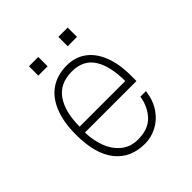

<svg xmlns="http://www.w3.org/2000/svg" viewBox="-185 -821 970 970"><g transform="rotate(-45 300.0 -336.0)"><path d="M90 -269Q90 -360 116 -423Q142 -486 190 -518Q238 -550 305 -550Q363 -550 406.5 -519Q450 -488 474 -428Q498 -368 498 -285V-245H130Q131 -191 149 -141.5Q167 -92 204 -61Q241 -30 295 -30Q369 -30 408 -72Q447 -114 456 -175H496Q488 -114 459 -72.5Q430 -31 389 -10.5Q348 10 305 10Q203 10 146.5 -61Q90 -132 90 -269ZM301 -510Q215 -510 173.5 -450Q132 -390 132 -285H458Q458 -391 420.5 -450.5Q383 -510 301 -510ZM233.3 -681.6V-615H166.7V-681.6ZM443.3 -681.6V-615H376.7V-681.6Z"/></g></svg>

Font: Fliege Mono Thin
Style: Regular
Weight: 100
Version: Version 0.020;Glyphs 3.3 (3306)